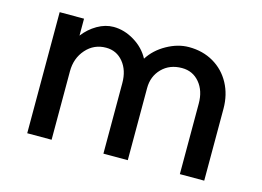

<svg xmlns="http://www.w3.org/2000/svg" viewBox="-71 -592 986 723"><g transform="rotate(15 422.0 -230.0)"><path d="M581 -382Q533 -382 503 -351.5Q473 -321 473 -275V6H378V-269Q378 -319 352 -350.5Q326 -382 285 -382Q238 -382 207 -347Q176 -312 176 -261V6H81V-466H176V-400Q198 -429 229 -447Q260 -465 292 -465Q334 -465 373.5 -441Q413 -417 433 -379Q457 -417 500 -441Q543 -465 586 -465Q640 -465 682 -440.5Q724 -416 747.5 -372.5Q771 -329 771 -274V6H676V-269Q676 -319 649.5 -350.5Q623 -382 581 -382Z"/></g></svg>

Font: SUITE SemiBold
Style: Regular
Weight: 600
Designer: Sun
Foundry: Sun
Version: Version 2.040